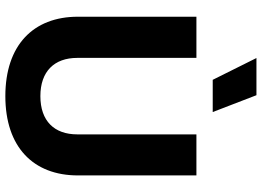

<svg xmlns="http://www.w3.org/2000/svg" viewBox="-150 -814 979 718"><g transform="rotate(90 339.0 -454.5)"><path d="M339 14.5C529 14.5 635.5 -89.5 635.5 -257V-700H482V-254.5C482 -168.5 432 -116.5 339 -116.5C246.5 -116.5 196 -168.5 196 -254.5V-700H42V-257C42 -89.5 149 14.5 339 14.5ZM335.5 -924.5H196.5L278 -761H398.5Z"/></g></svg>

Font: MCL Standard Bold
Style: Regular
Weight: 700
Designer: Květoslav Bartoš
Foundry: Florian Karsten
Version: Version 1.001;Glyphs 3.2.3 (3260)